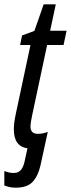

<svg xmlns="http://www.w3.org/2000/svg" viewBox="-40 -678 328 888"><path d="M33 190Q86 190 111 163Q136 136 147 88L181 -68Q158 -59 135 -59Q101 -59 101 -93Q101 -103 103.5 -117Q106 -131 109 -146L178 -470H254L268 -536H192L218 -658H162L119 -535L62 -514L53 -470H101L33 -151Q24 -109 24 -80Q24 -1 87 8L75 63Q70 90 58.5 106Q47 122 23 122Q2 122 -20 113V180Q-9 184 3 187Q15 190 33 190Z"/></svg>

Font: Noto Sans UI Condensed
Style: Italic
Weight: 400
Width: 3
Italic angle: -12°
Designer: Monotype Design Team
Foundry: Monotype Imaging Inc.
Version: Version 1.901